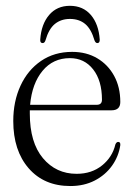

<svg xmlns="http://www.w3.org/2000/svg" viewBox="-20 -614 448 644"><path d="M383.5 -272Q383.5 -244 354 -244H80Q80 -238.5 80 -233Q80 -136 124 -83.5Q168 -31 237 -31Q287.5 -31 322.2 -59Q357 -87 367 -129.5Q370.5 -138 376.5 -138Q384.5 -138 383.5 -127Q378 -89.5 355.8 -58.2Q333.5 -27 297.8 -8.5Q262 10 216 10Q128 10 76.2 -49.5Q24.5 -109 24.5 -208Q24.5 -274 48.8 -326.5Q73 -379 117.5 -409.5Q162 -440 222 -440Q270 -440 306.2 -418.5Q342.5 -397 363 -359.2Q383.5 -321.5 383.5 -272ZM214.5 -419Q158 -419 122.8 -376.5Q87.5 -334 81 -262.5H304.5Q322 -262.5 322 -279.5Q322 -343.5 292.5 -381.2Q263 -419 214.5 -419ZM214.5 -550.5Q185 -550.5 164.2 -533.8Q143.5 -517 132.5 -478.5Q129.5 -469.5 123 -469.5Q114 -469.5 115 -481.5Q118.5 -533 144.8 -563.8Q171 -594.5 214.5 -594.5Q258.5 -594.5 284.8 -563.8Q311 -533 314.5 -481.5Q315 -469.5 306.5 -469.5Q300.5 -469.5 297 -478.5Q286 -516.5 265.8 -533.5Q245.5 -550.5 214.5 -550.5Z"/></svg>

Font: Fraunces 144pt Soft Light
Style: Regular
Weight: 300
Version: Version 1.000;[0bf87f6ff]